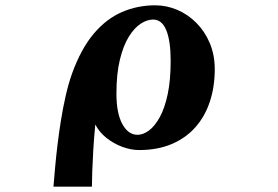

<svg xmlns="http://www.w3.org/2000/svg" viewBox="-20 -580 1040 719"><path d="M561 -560.1Q604 -560.1 644 -543Q684.1 -525.9 715.6 -494.1Q747.1 -462.4 765.6 -418.5Q784.2 -374.5 784.2 -320.8Q784.2 -254.9 765.9 -199.5Q747.6 -144 711.7 -103.5Q675.8 -63 622.8 -40.5Q569.8 -18.1 501 -18.1Q470.7 -18.1 438.2 -30Q405.8 -42 378.7 -63.5Q351.6 -85 336.9 -113.8Q332 -64.5 329.3 -18.3Q326.7 27.8 325.4 64Q324.2 100.1 324.2 119.1H180.2Q182.6 88.4 186.3 48.1Q189.9 7.8 195.3 -37.4Q200.7 -82.5 208.3 -129.6Q215.8 -176.8 226.1 -221.7Q236.3 -266.6 250 -305.2Q283.7 -397.9 331.1 -453.9Q378.4 -509.8 436.8 -534.9Q495.1 -560.1 561 -560.1ZM553.2 -506.8Q531.2 -506.8 507.3 -491.5Q483.4 -476.1 462.6 -442.9Q441.9 -409.7 429 -356.9Q416 -304.2 416 -229Q416 -156.2 438 -115.7Q460 -75.2 495.1 -75.2Q516.1 -75.2 537.8 -91.3Q559.6 -107.4 578.1 -140.9Q596.7 -174.3 607.9 -226.8Q619.1 -279.3 619.1 -352.1Q619.1 -426.3 602.8 -466.6Q586.4 -506.8 553.2 -506.8Z"/></svg>

Font: BIZ UDMincho
Style: Bold
Weight: 700
Monospace: yes
Designer: TypeBank Co., Ltd.
Foundry: Morisawa Inc.
Version: Version 1.06